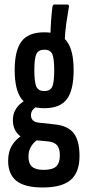

<svg xmlns="http://www.w3.org/2000/svg" viewBox="-20 -639 386 850"><path d="M169 191Q89 191 52.5 161.5Q16 132 16 73Q16 31 35 1.5Q54 -28 90 -47L151 -23Q131 -12 118.5 8Q106 28 106 54Q106 85 122 99Q138 113 173 113Q213 113 229 97.5Q245 82 245 49Q245 19 233 4.5Q221 -10 193 -13L118 -20Q79 -23 58 -47Q37 -71 37 -107Q37 -132 47 -150.5Q57 -169 72.5 -181.5Q88 -194 104 -202L155 -172Q137 -166 127 -155Q117 -144 117 -129Q117 -116 125 -107Q133 -98 152 -96L225 -88Q281 -82 306.5 -49Q332 -16 332 52Q332 123 293.5 157Q255 191 169 191ZM176 -160Q107 -160 76 -200Q45 -240 45 -329Q45 -416 75.5 -456Q106 -496 176 -496Q246 -496 276 -456Q306 -416 306 -329Q306 -240 276 -200Q246 -160 176 -160ZM176 -236Q203 -236 211.5 -255.5Q220 -275 220 -328Q220 -380 211.5 -399.5Q203 -419 176 -419Q150 -419 141 -399.5Q132 -380 132 -328Q132 -275 141 -255.5Q150 -236 176 -236ZM266 -449 203 -477Q204 -519 206.5 -552Q209 -585 212 -608Q214 -619 220 -619H278Q287 -619 285 -608Q279 -573 273.5 -536Q268 -499 266 -449Z"/></svg>

Font: Sofia Sans Extra Condensed SemiBold
Style: Regular
Weight: 600
Designer: Botio Nikoltchev, Ani Petrova
Foundry: lettersoup
Version: Version 4.101